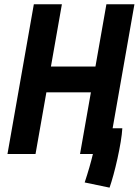

<svg xmlns="http://www.w3.org/2000/svg" viewBox="-20 -713 643 889"><path d="M487.3 155.8 372.1 131.8Q396.5 58.1 410.2 0H350.6L400.9 -285.6H194.8L144.5 0H14.6L136.7 -693.4H266.6L215.8 -404.8H421.9L472.7 -693.4H602.5L501.5 -119.1H546.4Q544.9 -92.3 538.8 -55.4Q532.7 -18.6 523.9 21.2Q515.1 61 505.4 96.4Q495.6 131.8 487.3 155.8Z"/></svg>

Font: Cascadia Code PL
Style: Bold Italic
Weight: 700
Italic angle: -10°
Monospace: yes
Designer: Aaron Bell
Foundry: Saja Typeworks
Version: Version 2404.023; ttfautohint (v1.8.4)